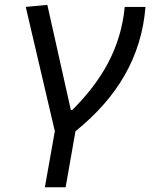

<svg xmlns="http://www.w3.org/2000/svg" viewBox="-20 -546 626 790"><path d="M164.6 224.6H250L290.5 -5.9C461.9 -144.5 562 -310.1 578.6 -517.6H493.2C477.1 -348.1 398.9 -214.4 277.3 -93.3H271.5L174.8 -525.9L85.9 -517.6L205.6 -6.3Z"/></svg>

Font: Cascadia Mono SemiLight
Style: Italic
Weight: 350
Italic angle: -10°
Monospace: yes
Designer: Aaron Bell
Foundry: Saja Typeworks
Version: Version 2404.023